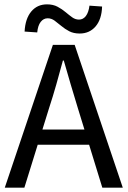

<svg xmlns="http://www.w3.org/2000/svg" viewBox="-20 -862 586 882"><path d="M2 0 223 -656H323L544 0H450L338 -364Q321 -419 305 -473.5Q289 -528 273 -584H269Q254 -528 238.5 -473.5Q223 -419 205 -364L92 0ZM120 -197V-267H423V-197ZM346 -708Q318 -708 298 -718.5Q278 -729 262 -742.5Q246 -756 231 -767Q216 -778 199 -778Q180 -778 167 -761.5Q154 -745 151 -713L93 -717Q96 -776 123.5 -809Q151 -842 196 -842Q224 -842 244.5 -831Q265 -820 281 -806.5Q297 -793 311.5 -782.5Q326 -772 343 -772Q362 -772 374.5 -788.5Q387 -805 391 -836L449 -832Q447 -773 419 -740.5Q391 -708 346 -708Z"/></svg>

Font: Assistant Medium
Style: Regular
Weight: 500
Designer: Hebrew By Ben Nathan, Latin by Paul Hunt
Version: Version 3.000